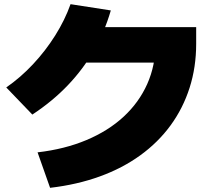

<svg xmlns="http://www.w3.org/2000/svg" viewBox="-20 -840 1040 920"><path d="M160 -110Q290 -125 394.5 -169Q499 -213 572.5 -281Q646 -349 685.5 -437.5Q725 -526 725 -630L805 -540H330V-710H920V-630Q920 -518 888.5 -419.5Q857 -321 797.5 -239.5Q738 -158 652.5 -96Q567 -34 458 5.5Q349 45 220 60ZM10 -421Q78 -468 138 -532Q198 -596 244.5 -670Q291 -744 318 -820L511 -790Q481 -687 429.5 -597.5Q378 -508 305 -431.5Q232 -355 135 -291Z"/></svg>

Font: M PLUS 1 Black
Style: Regular
Weight: 900
Designer: Coji Morishita
Foundry: UNDERFOREST DESIGN
Version: Version 1.001